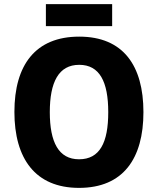

<svg xmlns="http://www.w3.org/2000/svg" viewBox="-20 -954 768 933"><path d="M525 -934H203V-827H525ZM677 -409C677 -635 579 -776 365 -776C152 -776 50 -638 50 -410C50 -184 151 -41 364 -41C579 -41 677 -184 677 -409ZM222 -409C222 -555 265 -639 365 -639C464 -639 506 -557 506 -409C506 -261 465 -180 364 -180C265 -180 222 -263 222 -409Z"/></svg>

Font: Noto Sans Tamil UI SemiCondensed ExtraBold
Style: Regular
Weight: 800
Width: 4
Designer: Jelle Bosma - Monotype Design Team
Foundry: Monotype Imaging Inc.
Version: Version 2.004